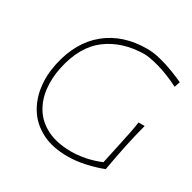

<svg xmlns="http://www.w3.org/2000/svg" viewBox="-161 -888 1061 1059"><g transform="rotate(30 369.0 -358.0)"><path d="M398.5 9Q303 9 236.2 -24.5Q169.5 -58 131.5 -115.5Q93.5 -173 83 -246.2Q72.5 -319.5 89.5 -399Q123.5 -557.5 226.8 -641.2Q330 -725 483.5 -725Q524.5 -725 569.8 -713.5Q615 -702 657 -685.8Q699 -669.5 730.5 -655L718.5 -619Q641.5 -658 578.5 -675Q515.5 -692 484.5 -692Q345 -690 249.8 -618.8Q154.5 -547.5 121.5 -393Q106.5 -322 114 -256.5Q121.5 -191 154.2 -138.8Q187 -86.5 247.8 -55.8Q308.5 -25 399.5 -24Q444 -24 491.2 -33.2Q538.5 -42.5 586.5 -62.5Q595 -102 602 -134.8Q609 -167.5 616 -200Q626 -246 632.8 -280Q639.5 -314 644.5 -349H683.5Q674 -314 666 -280Q658 -246 648 -200Q640 -162.5 632.8 -124Q625.5 -85.5 616.5 -36Q575.5 -19 514.8 -5Q454 9 398.5 9Z"/></g></svg>

Font: Commissioner Flair Thin
Style: Italic
Weight: 100
Italic angle: -12°
Designer: Kostas Bartsokas
Foundry: Kostas Bartsokas
Version: Version 1.000; ttfautohint (v1.8.3)